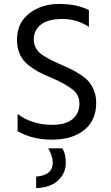

<svg xmlns="http://www.w3.org/2000/svg" viewBox="-20 -700 564 972"><path d="M295 51Q313 76 313 126Q313 176 274.5 213Q236 250 163 252V194Q247 188 247 123Q247 89 224 51ZM467 -179Q467 -90 406 -41.5Q345 7 244 7Q143 7 69 -36V-123Q142 -68 247 -68Q310 -68 346 -96Q382 -124 382 -177Q382 -221 346 -248Q306 -278 253 -300.5Q200 -323 177.5 -335Q155 -347 124 -370Q66 -416 66 -499.5Q66 -583 127.5 -631.5Q189 -680 279 -680Q369 -680 430 -649V-564Q369 -604 296 -604Q223 -604 187 -575.5Q151 -547 151 -501Q151 -452 194 -422Q226 -401 274 -379.5Q322 -358 340 -349.5Q358 -341 386.5 -322.5Q415 -304 430 -286Q467 -241 467 -179Z"/></svg>

Font: Hind Madurai
Style: Regular
Weight: 400
Designer: Jyotish Sonowal
Foundry: Indian Type Foundry
Version: Version 0.702;PS 1.0;hotconv 1.0.81;makeotf.lib2.5.63406